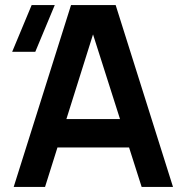

<svg xmlns="http://www.w3.org/2000/svg" viewBox="-20 -740 725 760"><path d="M158.3 0H34.2L261.2 -720H437.8L664.8 0H540.7L334.8 -646H361.5ZM538.8 -156.2H160.8V-268.7H538.8ZM28.2 -535H119.7L196.8 -720H105.3Z"/></svg>

Font: Manrope Variable Light
Style: Regular
Weight: 200
Designer: Mikhail Sharanda
Foundry: Mikhail Sharanda
Version: Version 4.505